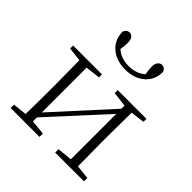

<svg xmlns="http://www.w3.org/2000/svg" viewBox="-206 -945 1101 1101"><g transform="rotate(45 344.0 -394.5)"><path d="M355.5 -620.1Q283.2 -620.1 237.3 -659.2Q191.4 -698.2 191.4 -764.6Q201.2 -789.1 223.6 -789.1Q238.3 -789.1 248 -776.4Q257.8 -763.7 257.8 -742.2Q257.8 -711.9 252.9 -684.6Q292 -648.4 355.5 -648.4Q416 -648.4 457 -683.6Q451.2 -718.8 451.2 -742.2Q451.2 -763.7 461.4 -776.4Q471.7 -789.1 487.3 -789.1Q508.8 -789.1 518.6 -764.6Q518.6 -698.2 472.7 -659.2Q426.8 -620.1 355.5 -620.1ZM641.6 -482.4 556.6 -471.7Q554.7 -364.3 554.7 -282.2V-225.6Q554.7 -145.5 556.6 -36.1L641.6 -27.3V0H408.2V-27.3L499 -36.1V-404.3L191.4 -68.4V-36.1L281.2 -27.3V0H46.9V-27.3L131.8 -36.1Q133.8 -145.5 133.8 -225.6V-282.2Q133.8 -363.3 131.8 -472.7L46.9 -482.4V-506.8H281.2V-482.4L191.4 -471.7V-108.4L499 -446.3V-471.7L408.2 -482.4V-506.8H641.6Z"/></g></svg>

Font: GenYoMin TW TTF ExtraLight
Style: Regular
Weight: 250
Version: Version 1.300